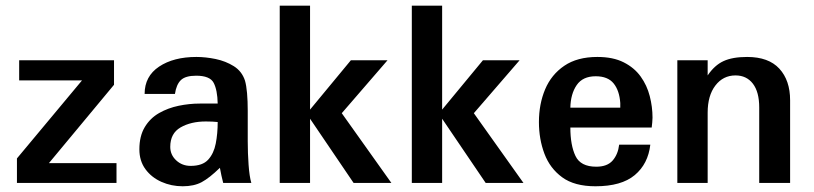

<svg xmlns="http://www.w3.org/2000/svg" viewBox="-20 -648 2884 680"><path d="M40 0V-86.9L270.5 -363.3H47.9V-434.6H383.8V-347.7L153.3 -70.3H392.6V0Z M627 11.7Q586.9 11.7 551.8 -3.9Q516.6 -19.5 495.1 -48.8Q473.6 -78.1 473.6 -119.1Q473.6 -166 492.7 -197.8Q511.7 -229.5 543.5 -247.6Q575.2 -265.6 612.8 -273.4Q650.4 -281.2 687.5 -281.2H751Q750 -329.1 736.8 -354.5Q723.6 -379.9 674.8 -379.9Q636.7 -379.9 620.6 -364.3Q604.5 -348.6 599.6 -315.4H492.2Q492.2 -377.9 543.5 -412.1Q594.7 -446.3 675.8 -446.3Q708 -446.3 743.7 -439Q779.3 -431.6 808.1 -413.6Q836.9 -395.5 847.7 -362.3Q852.5 -345.7 855 -317.9Q857.4 -290 857.4 -255.9V-147.5Q857.4 -105.5 860.4 -64.5Q863.3 -23.4 870.1 0H770.5Q767.6 -10.7 764.2 -26.4Q760.7 -42 758.8 -53.7Q721.7 -17.6 694.3 -2.9Q667 11.7 627 11.7ZM655.3 -60.5Q697.3 -60.5 717.3 -82.5Q737.3 -104.5 744.1 -139.6Q751 -174.8 751 -215.8Q734.4 -217.8 709 -217.8Q656.2 -217.8 619.6 -196.8Q583 -175.8 583 -127.9Q583 -99.6 604 -80.1Q625 -60.5 655.3 -60.5Z M970.7 0V-627.9H1078.1V-259.8L1222.7 -434.6H1352.5L1190.4 -247.1L1366.2 0H1232.4L1078.1 -227.5V0Z M1438.5 0V-627.9H1545.9V-259.8L1690.4 -434.6H1820.3L1658.2 -247.1L1834 0H1700.2L1545.9 -227.5V0Z M2088.9 11.7Q2014.6 11.7 1971.2 -20Q1927.7 -51.8 1908.2 -103.5Q1888.7 -155.3 1888.7 -215.8Q1888.7 -279.3 1910.6 -331.5Q1932.6 -383.8 1978.5 -415Q2024.4 -446.3 2095.7 -446.3Q2151.4 -446.3 2189 -427.2Q2226.6 -408.2 2249 -377Q2271.5 -345.7 2281.2 -307.6Q2291 -269.5 2291 -231.4Q2291 -222.7 2290 -213.9Q2289.1 -205.1 2288.1 -196.3H2000Q2000 -133.8 2018.1 -95.7Q2036.1 -57.6 2091.8 -57.6Q2130.9 -57.6 2149.9 -79.6Q2168.9 -101.6 2172.9 -135.7H2283.2Q2275.4 -67.4 2228 -27.8Q2180.7 11.7 2088.9 11.7ZM2000 -266.6H2176.8Q2176.8 -276.4 2176.8 -283.2Q2173.8 -327.1 2153.3 -352.5Q2132.8 -377.9 2089.8 -377.9Q2043.9 -377.9 2022.5 -346.7Q2001 -315.4 2000 -266.6Z M2378.9 0V-434.6H2486.3V-380.9Q2510.7 -417 2542.5 -431.6Q2574.2 -446.3 2626 -446.3Q2702.1 -446.3 2740.2 -404.8Q2778.3 -363.3 2778.3 -293V0H2668.9V-267.6Q2668.9 -322.3 2646.5 -351.6Q2624 -380.9 2585 -380.9Q2541 -380.9 2513.7 -345.2Q2486.3 -309.6 2486.3 -249V0Z"/></svg>

Font: Padauk
Style: Bold
Weight: 700
Designer: Debbi Hosken, Becca Hirsbrunner Spalinger
Foundry: SIL International
Version: Version 5.003